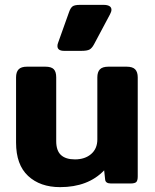

<svg xmlns="http://www.w3.org/2000/svg" viewBox="-20 -754 637 789"><path d="M216 -565Q216 -572 219 -579L264 -705Q270 -722 278.5 -728Q287 -734 309 -734H406Q421 -734 429.5 -729Q438 -724 438 -714Q438 -706 432 -695L367 -573Q358 -556 348 -550.5Q338 -545 314 -545H244Q216 -545 216 -565ZM46 -168V-436Q46 -458 56.5 -469Q67 -480 91 -480H166Q191 -480 201 -469.5Q211 -459 211 -436V-174Q211 -135 230.5 -117Q250 -99 288 -99Q329 -99 354.5 -121Q380 -143 380 -181V-436Q380 -458 390.5 -469Q401 -480 426 -480H500Q525 -480 535.5 -469Q546 -458 546 -436V-29Q546 -12 540 -6Q534 0 516 0H436Q413 0 412 -17L408 -54Q342 15 227 15Q145 15 95.5 -31Q46 -77 46 -168Z"/></svg>

Font: Mitr Medium
Style: Regular
Weight: 500
Designer: Thanarat Vachiruckul
Foundry: Cadson Demak
Version: Version 1.002